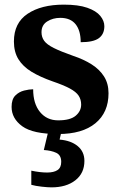

<svg xmlns="http://www.w3.org/2000/svg" viewBox="-20 -568 528 828"><path d="M231 10Q122 10 76 -23.5Q30 -57 30 -107Q30 -140 46 -156Q62 -172 84 -177.5Q106 -183 123 -183Q123 -121 152.5 -85Q182 -49 231 -49Q283 -49 306.5 -69Q330 -89 330 -117Q330 -139 319 -155.5Q308 -172 281 -186.5Q254 -201 207 -217Q153 -236 116 -258.5Q79 -281 59.5 -312.5Q40 -344 40 -389Q40 -469 99 -508.5Q158 -548 255 -548Q318 -548 356.5 -534.5Q395 -521 412.5 -499.5Q430 -478 430 -455Q430 -421 406.5 -403.5Q383 -386 328 -386Q328 -436 306 -463.5Q284 -491 240 -491Q208 -491 183.5 -475.5Q159 -460 159 -429Q159 -408 170.5 -392Q182 -376 212 -361Q242 -346 296 -327Q341 -312 375 -290.5Q409 -269 428.5 -238.5Q448 -208 448 -166Q448 -83 391.5 -36.5Q335 10 231 10ZM202 240Q186 240 159.5 237Q133 234 115 229V168Q153 176 183 176Q212 176 228 165.5Q244 155 244 130Q244 101 222.5 91Q201 81 169 79L190 -9H247L237 34Q286 38 315 62Q344 86 344 126Q344 179 305 209.5Q266 240 202 240Z"/></svg>

Font: Noto Serif NP Hmong
Style: Regular
Weight: 400
Designer: Dalton Maag Ltd
Foundry: Dalton Maag Ltd
Version: Version 1.001